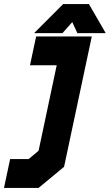

<svg xmlns="http://www.w3.org/2000/svg" viewBox="-78 -718 537 938"><path d="M-58.5 200 -28.5 59H62L110.5 18.5L199 -399H68.5L98.5 -540H370.5L235 97L110.5 200ZM285.5 -470 173.5 56.5ZM230.5 -698H356.5L438.5 -556H300L275 -610L227 -556H88.5Z"/></svg>

Font: Tourney Expanded Black
Style: Italic
Weight: 900
Width: 7
Italic angle: -12°
Designer: Tyler Finck
Foundry: Etcetera Type Co
Version: Version 1.010; ttfautohint (v1.8.3)